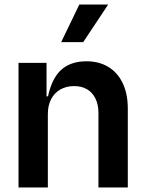

<svg xmlns="http://www.w3.org/2000/svg" viewBox="-20 -821 639 841"><path d="M189.6 -319.6V0H61.1V-545.5H183.9V-399.1H190.3Q207.7 -479.4 249.1 -516Q290.5 -552.6 358.7 -552.6Q413 -552.6 453.7 -528.4Q494.3 -504.3 516.9 -457.9Q539.4 -411.6 539.8 -347.3V0H411.2V-327.4Q410.9 -363.6 397.9 -389.9Q384.9 -416.2 361.2 -430Q337.4 -443.9 304.7 -443.9Q270.6 -443.9 244.3 -429Q218 -414.1 203.7 -386.2Q189.3 -358.3 189.6 -319.6ZM247.9 -636.4 327.4 -801.1H453.8L344.5 -636.4Z"/></svg>

Font: Riot Sans
Style: Regular
Weight: 400
Designer: Rasmus Andersson
Foundry: rsms
Version: Version 3.005